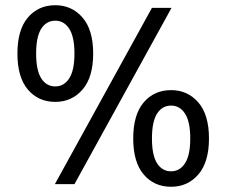

<svg xmlns="http://www.w3.org/2000/svg" viewBox="-20 -705 867 735"><path d="M191.7 -315Q126.7 -315 86.7 -362.1Q46.7 -409.2 46.7 -500Q46.7 -590.8 86.7 -637.9Q126.7 -685 191.7 -685Q255 -685 295.8 -637.9Q336.7 -590.8 336.7 -500Q336.7 -409.2 295.8 -362.1Q255 -315 191.7 -315ZM191.7 -374.2Q225 -374.2 245 -405Q265 -435.8 265 -500Q265 -564.2 245 -595Q225 -625.8 191.7 -625.8Q157.5 -625.8 137.9 -595Q118.3 -564.2 118.3 -500Q118.3 -435.8 137.9 -405Q157.5 -374.2 191.7 -374.2ZM635 10Q570 10 530 -37.1Q490 -84.2 490 -175Q490 -265.8 530 -312.9Q570 -360 635 -360Q698.3 -360 739.2 -312.9Q780 -265.8 780 -175Q780 -84.2 739.2 -37.1Q698.3 10 635 10ZM635 -49.2Q668.3 -49.2 688.3 -80Q708.3 -110.8 708.3 -175Q708.3 -239.2 688.3 -270Q668.3 -300.8 635 -300.8Q600.8 -300.8 581.2 -270Q561.7 -239.2 561.7 -175Q561.7 -110.8 581.2 -80Q600.8 -49.2 635 -49.2ZM190 0 561.7 -675H636.7L265 0Z"/></svg>

Font: Funnel Sans
Style: Regular
Weight: 400
Designer: NORD ID, Kristian Moeller
Foundry: Dicotype
Version: Version 1.000